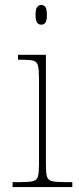

<svg xmlns="http://www.w3.org/2000/svg" viewBox="-20 -758 320 778"><path d="M147 -658Q137 -658 130.5 -666Q124 -674 124 -698Q124 -721 130.5 -729.5Q137 -738 147 -738Q158 -738 164 -729.5Q170 -721 170 -698Q170 -674 164 -666Q158 -658 147 -658ZM31 0V-20H61Q98 -20 114 -24Q130 -28 134 -43.5Q138 -59 138 -94V-438Q138 -475 134 -491.5Q130 -508 115.5 -512Q101 -516 71 -516H53V-536H166V-94Q166 -59 170 -43.5Q174 -28 190.5 -24Q207 -20 243 -20H273V0Z"/></svg>

Font: Noto Serif Devanagari Thin
Style: Regular
Weight: 100
Designer: Universal Thirst, Indian Type Foundry and the Monotype Design Team
Foundry: Monotype Imaging Inc.
Version: Version 2.004; ttfautohint (v1.8.4.7-5d5b)